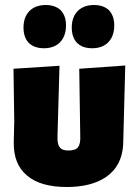

<svg xmlns="http://www.w3.org/2000/svg" viewBox="-20 -737 552 768"><path d="M88 -35C124 -4 177 11 248 11C367 11 471 -36 473 -169L481 -475L297 -462L301 -194C302 -172 299 -157 292 -148C285 -139 272 -135 254 -135C237 -135 225 -139 219 -148C212 -156 209 -171 210 -194L218 -474L34 -462L37 -252L35 -169C34 -110 51 -66 88 -35ZM223 -696C208 -710 188 -717 163 -717C107 -717 74 -682 74 -627C74 -574 103 -544 156 -544C212 -544 244 -580 244 -635C244 -661 237 -681 223 -696ZM416 -696C401 -710 381 -717 356 -717C300 -717 267 -682 267 -627C267 -574 296 -544 349 -544C405 -544 437 -580 437 -635C437 -661 430 -681 416 -696Z"/></svg>

Font: Luna Sans Black
Style: Regular
Weight: 900
Designer: Juan Pablo del Peral
Foundry: Huerta Tipografica
Version: Version 2.001; ttfautohint (v1.5)